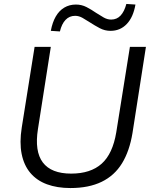

<svg xmlns="http://www.w3.org/2000/svg" viewBox="-20 -942 768 971"><path d="M336 9Q269 9 217.5 -10Q166 -29 133.5 -67.5Q101 -106 89.5 -163.5Q78 -221 90 -297L155 -705H237L172 -290Q154 -177 196.5 -120.5Q239 -64 340 -64Q438 -64 494 -114Q550 -164 568 -273L637 -705H718L650 -269Q635 -178 597 -116Q559 -54 494 -22.5Q429 9 336 9ZM283 -783 237 -786Q245 -829 262 -858.5Q279 -888 305 -903.5Q331 -919 364 -919Q393 -919 418 -906Q443 -893 466 -877Q486 -864 504.5 -853.5Q523 -843 542 -843Q571 -843 590 -863.5Q609 -884 619 -922L665 -919Q654 -855 621 -820.5Q588 -786 539 -786Q510 -786 484.5 -799.5Q459 -813 436 -828Q416 -841 397.5 -851.5Q379 -862 360 -862Q331 -862 311.5 -841.5Q292 -821 283 -783Z"/></svg>

Font: Nunito Sans 12pt
Style: Italic
Weight: 400
Italic angle: -9°
Designer: Vernon Adams
Foundry: Vernon Adams
Version: Version 3.101;gftools[0.9.27]